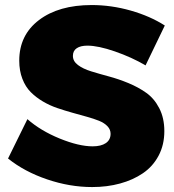

<svg xmlns="http://www.w3.org/2000/svg" viewBox="-20 -737 695 769"><path d="M563 -475.1Q507.3 -507.8 440.2 -531Q373 -554.2 330.1 -554.2Q302.7 -554.2 287.4 -543.9Q272 -533.7 272 -513.2Q272 -491.7 292.2 -476.6Q312.5 -461.4 344.7 -451.4Q377 -441.4 416 -430.9Q455.1 -420.4 494.1 -404.3Q533.2 -388.2 565.4 -365.5Q597.7 -342.8 617.9 -303.5Q638.2 -264.2 638.2 -211.9Q638.2 -156.7 615.2 -113.5Q592.3 -70.3 552.5 -43.2Q512.7 -16.1 460.9 -2Q409.2 12.2 349.1 12.2Q259.3 12.2 168.7 -18.6Q78.1 -49.3 12.2 -102.1L89.8 -259.8Q142.6 -213.4 219.2 -182.1Q295.9 -150.9 351.1 -150.9Q384.8 -150.9 403.8 -163.8Q422.9 -176.8 422.9 -201.2Q422.9 -218.3 410.4 -231.4Q397.9 -244.6 376.7 -253.2Q355.5 -261.7 328.1 -269.3Q300.8 -276.9 270.3 -285.4Q239.7 -293.9 209.5 -304.2Q179.2 -314.5 151.9 -330.6Q124.5 -346.7 103.3 -367.9Q82 -389.2 69.6 -421.4Q57.1 -453.6 57.1 -494.1Q57.1 -596.7 136.2 -656.7Q215.3 -716.8 347.2 -716.8Q425.8 -716.8 503.7 -694.6Q581.5 -672.4 640.1 -634.8Z"/></svg>

Font: Montserrat arm ExtraBold
Style: Regular
Weight: 800
Designer: Julieta Ulanovsky
Foundry: Julieta Ulanovsky
Version: Version 6.000;PS 006.000;hotconv 1.0.88;makeotf.lib2.5.64775